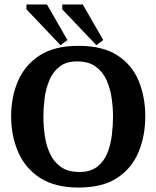

<svg xmlns="http://www.w3.org/2000/svg" viewBox="-20 -834 703 863"><path d="M333 9Q227 9 160 -34.5Q93 -78 61.5 -151Q30 -224 30 -311Q30 -398 61 -470Q92 -542 158.5 -585Q225 -628 333 -628Q442 -628 508 -585Q574 -542 603.5 -470Q633 -398 633 -311Q633 -224 603 -151Q573 -78 507 -34.5Q441 9 333 9ZM337 -61Q387 -61 417.5 -85Q448 -109 463 -147Q478 -185 483 -228.5Q488 -272 488 -311Q488 -349 482 -392Q476 -435 459.5 -472.5Q443 -510 411 -534Q379 -558 327 -558Q277 -558 247 -534Q217 -510 201.5 -472.5Q186 -435 180.5 -392Q175 -349 175 -311Q175 -270 181 -226Q187 -182 204 -144.5Q221 -107 253 -84Q285 -61 337 -61ZM413 -631 260 -792V-814H352L444 -654ZM252 -631 99 -792V-814H191L283 -654Z"/></svg>

Font: Manuale
Style: Bold
Weight: 700
Version: Version 1.002